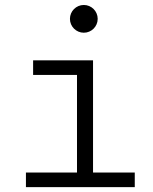

<svg xmlns="http://www.w3.org/2000/svg" viewBox="-20 -764 626 784"><path d="M85.9 0H530.3V-59.6H359.9V-517.6H115.2V-458H294.4V-59.6H85.9ZM322.3 -630.4C353.5 -630.4 378.9 -655.8 378.9 -687C378.9 -718.3 353.5 -743.7 322.3 -743.7C291 -743.7 265.6 -718.3 265.6 -687C265.6 -655.8 291 -630.4 322.3 -630.4Z"/></svg>

Font: Cascadia Code PL Light
Style: Regular
Weight: 300
Monospace: yes
Designer: Aaron Bell
Foundry: Saja Typeworks
Version: Version 2404.023